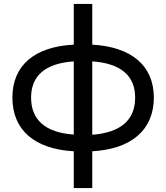

<svg xmlns="http://www.w3.org/2000/svg" viewBox="-20 -762 845 976"><path d="M762 -266C762 -430 646 -524 449 -535V-742H355V-535C156 -525 43 -430 43 -266C43 -100 157 -4 355 7V194H449V7C647 -4 762 -101 762 -266ZM138 -266C138 -376 209 -440 355 -450V-78C210 -88 138 -153 138 -266ZM449 -77V-450C594 -440 667 -377 667 -266C667 -152 594 -88 449 -77Z"/></svg>

Font: AWKNG-Font Medium
Style: Regular
Weight: 500
Designer: Awakening Church
Foundry: Awakening Church
Version: Version 1.700;PS 001.700;hotconv 1.0.88;makeotf.lib2.5.64775